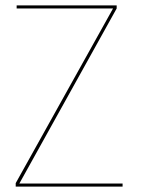

<svg xmlns="http://www.w3.org/2000/svg" viewBox="-20 -695 536 715"><path d="M38.5 0H436.5V-11.5H52L414.5 -663.5V-675H42V-663.5H401L38.5 -13Z"/></svg>

Font: Anybody Thin
Style: Regular
Weight: 100
Designer: Tyler Finck
Foundry: Etcetera Type Company
Version: Version 1.114;gftools[0.9.25]